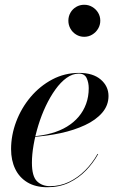

<svg xmlns="http://www.w3.org/2000/svg" viewBox="-20 -776 507 806"><path d="M179 10Q129 10 95 -10.5Q61 -31 43.8 -67Q26.5 -103 26.5 -150Q26.5 -208.5 48 -265.5Q69.5 -322.5 108.5 -368.8Q147.5 -415 199.5 -442.5Q251.5 -470 312 -470Q370.5 -470 403 -442Q435.5 -414 435.5 -373Q435.5 -333.5 409 -302.8Q382.5 -272 337 -250.8Q291.5 -229.5 234.8 -217.2Q178 -205 116.5 -201V-203.5Q159.5 -206.5 196 -216.8Q232.5 -227 261.2 -244.5Q290 -262 310.2 -286Q330.5 -310 341.5 -340.2Q352.5 -370.5 352.5 -406Q352.5 -429 343.8 -448Q335 -467 311 -467Q284.5 -467 259.5 -449Q234.5 -431 212.5 -400.2Q190.5 -369.5 172.2 -331Q154 -292.5 141 -250.2Q128 -208 121 -167.5Q114 -127 114 -93Q114 -36 135.2 -15.2Q156.5 5.5 189.5 5.5Q232 5.5 269.2 -12.2Q306.5 -30 337 -60.5Q367.5 -91 389.5 -130L392 -129Q371.5 -92 340.8 -60.2Q310 -28.5 269.8 -9.2Q229.5 10 179 10ZM333.5 -621.5Q315 -621.5 299.8 -630.8Q284.5 -640 275.8 -655.5Q267 -671 267 -689Q267 -707.5 275.8 -722.8Q284.5 -738 299.8 -747Q315 -756 333.5 -756Q352 -756 367.2 -747Q382.5 -738 391.8 -722.8Q401 -707.5 401 -689Q401 -671 391.8 -655.5Q382.5 -640 367.2 -630.8Q352 -621.5 333.5 -621.5Z"/></svg>

Font: Bodoni Moda 72pt Medium
Style: Italic
Weight: 500
Italic angle: -13°
Designer: Owen Earl
Foundry: indestructible type
Version: Version 2.004